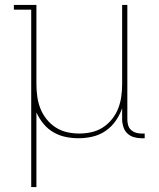

<svg xmlns="http://www.w3.org/2000/svg" viewBox="-20 -550 640 775"><path d="M106 205V-511H36V-530H127V-210Q127 -185 130.5 -160Q134 -135 143 -112Q152 -89 168 -69Q184 -49 205 -35.5Q226 -22 250.5 -16.5Q275 -11 300 -11Q325 -11 349.5 -16.5Q374 -22 395 -35.5Q416 -49 432 -69Q448 -89 457 -112Q466 -135 469.5 -160Q473 -185 473 -210V-530H494V-68Q494 -57 497 -45.5Q500 -34 508.5 -26Q517 -18 528 -14.5Q539 -11 551 -11H564V8H551Q535 8 520 3.5Q505 -1 494 -11.5Q483 -22 478 -37.5Q473 -53 473 -68V-113Q463 -85 446.5 -61.5Q430 -38 406 -21.5Q382 -5 353.5 1.5Q325 8 297 8Q270 8 244 2.5Q218 -3 195 -16.5Q172 -30 155 -51Q138 -72 127 -96V205Z"/></svg>

Font: Iosevka Curly Slab ThEx
Style: Regular
Weight: 100
Width: 7
Monospace: yes
Designer: Belleve Invis
Foundry: Belleve Invis
Version: Version 11.1.0; ttfautohint (v1.8.3)